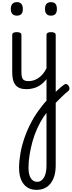

<svg xmlns="http://www.w3.org/2000/svg" viewBox="-20 -815 669 1792"><path d="M225 17Q191 17 166 7.5Q141 -2 125 -21.5Q109 -41 101.5 -70.5Q94 -100 94 -140V-489Q94 -502 104.5 -508.5Q115 -515 136 -515Q158 -515 169 -508.5Q180 -502 180 -489V-140Q180 -95 193.5 -76.5Q207 -58 244 -58Q258 -58 265 -46.5Q272 -35 270.5 -20.5Q269 -6 258 5.5Q247 17 225 17ZM138 -669Q110 -669 95.5 -684.5Q81 -700 81 -731Q81 -763 95.5 -779Q110 -795 138 -795Q165 -795 179 -779Q193 -763 193 -731Q194 -700 179.5 -684.5Q165 -669 138 -669ZM225 17Q211 17 204.5 5.5Q198 -6 199.5 -20.5Q201 -35 212 -46.5Q223 -58 244 -58Q277 -58 305 -69Q333 -80 356 -100Q379 -120 396.5 -147Q414 -174 426 -205Q432 -220 443.5 -218.5Q455 -217 463.5 -207Q472 -197 469 -186Q454 -138 430.5 -100.5Q407 -63 376.5 -36.5Q346 -10 308 3.5Q270 17 225 17ZM455 88Q471 71 487.5 54.5Q504 38 520 23.5Q536 9 550 -3Q564 -15 576 -23Q590 -34 602 -29.5Q614 -25 621.5 -13Q629 -1 628.5 13Q628 27 614 37Q602 46 586 60.5Q570 75 552 93Q534 111 515 130Q496 149 479 166ZM320 957Q270 957 234 933.5Q198 910 178 864.5Q158 819 158 752Q158 689 170.5 617Q183 545 209 470Q235 395 274.5 321Q314 247 368 180Q378 165 390 151.5Q402 138 414 125V-489Q414 -502 424.5 -508.5Q435 -515 456 -515Q478 -515 489 -508.5Q500 -502 500 -489V727Q500 781 488 823.5Q476 866 453 896Q430 926 397 941.5Q364 957 320 957ZM326 882Q348 882 364 871Q380 860 391.5 840Q403 820 408.5 792Q414 764 414 728V239Q407 248 400 257.5Q393 267 386 277Q354 326 327.5 384Q301 442 283.5 505Q266 568 256 631Q246 694 246 751Q246 792 255.5 821.5Q265 851 283.5 866.5Q302 882 326 882ZM456 -669Q428 -669 414 -684.5Q400 -700 400 -731Q400 -763 414 -779Q428 -795 456 -795Q484 -795 497.5 -779Q511 -763 511 -731Q511 -700 497.5 -684.5Q484 -669 456 -669Z"/></svg>

Font: Playwrite ID
Style: Regular
Weight: 400
Designer: Veronika Burian, José Scaglione
Foundry: TypeTogether
Version: Version 1.002